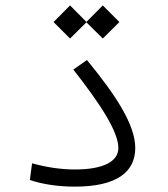

<svg xmlns="http://www.w3.org/2000/svg" viewBox="-20 -694 626 716"><path d="M258.8 2C416.5 2 484.4 -53.2 484.4 -142.1C484.4 -230.5 408.7 -342.8 304.2 -470.2L253.4 -434.6C353 -307.6 421.4 -203.6 421.4 -142.1C421.4 -90.8 363.3 -62 259.8 -62C206.1 -62 152.8 -70.3 99.6 -85L91.3 -22.9C139.6 -5.9 201.7 2 258.8 2ZM363.3 -550.3 425.3 -611.8 363.3 -673.8 302.2 -612.3 241.2 -673.8 179.7 -611.8 241.2 -550.3 302.2 -610.8Z"/></svg>

Font: Cascadia Mono NF Light
Style: Regular
Weight: 300
Monospace: yes
Designer: Aaron Bell
Foundry: Saja Typeworks
Version: Version 2404.023